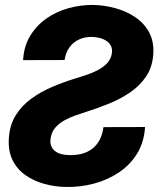

<svg xmlns="http://www.w3.org/2000/svg" viewBox="-20 -741 647 771"><path d="M183.1 -185.1Q180.7 -167.5 185.5 -155Q190.4 -142.6 200.7 -134.5Q210.9 -126.5 225.1 -122.6Q239.3 -118.7 255.4 -118.2Q284.7 -117.2 308.6 -123.5Q332.5 -129.9 350.6 -143.8Q368.7 -157.7 380.1 -179.4Q391.6 -201.2 395.5 -230.5L562.5 -231Q558.6 -169.4 530.3 -123.8Q502 -78.1 456.8 -48.1Q411.6 -18.1 357.2 -3.7Q302.7 10.7 246.6 9.8Q201.2 9.3 158.4 -2.4Q115.7 -14.2 82.3 -37.6Q48.8 -61 30.5 -97.9Q12.2 -134.8 15.6 -186.5Q19 -239.7 43.5 -278.6Q67.9 -317.4 106 -345Q144 -372.6 189.2 -391.8Q234.4 -411.1 278.8 -424.8Q297.4 -430.7 321.3 -438.2Q345.2 -445.8 368.2 -457Q391.1 -468.3 407.7 -484.6Q424.3 -501 428.7 -523.9Q432.1 -542 426.3 -554.9Q420.4 -567.9 408.2 -576.2Q396 -584.5 380.6 -588.4Q365.2 -592.3 350.1 -592.8Q320.3 -593.3 296.9 -582.3Q273.4 -571.3 258.5 -550.3Q243.7 -529.3 239.3 -500L72.8 -499.5Q75.7 -554.7 100.8 -596.4Q126 -638.2 165.8 -666.3Q205.6 -694.3 254.6 -708Q303.7 -721.7 354.5 -721.2Q398.4 -720.2 442.1 -708.5Q485.8 -696.8 521.7 -673.1Q557.6 -649.4 578.1 -612.5Q598.6 -575.7 595.7 -524.9Q592.3 -472.2 566.9 -434.3Q541.5 -396.5 502.4 -369.9Q463.4 -343.3 418 -325Q372.6 -306.6 329.6 -293Q308.6 -286.1 284.9 -278.1Q261.2 -270 239.3 -258.1Q217.3 -246.1 202.1 -228.5Q187 -210.9 183.1 -185.1Z"/></svg>

Font: Roboto Black
Style: Italic
Weight: 900
Italic angle: -12°
Designer: Christian Robertson
Foundry: Google
Version: Version 3.0; 2020